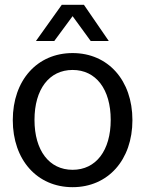

<svg xmlns="http://www.w3.org/2000/svg" viewBox="-20 -764 602 796"><path d="M281 12C428 12 529 -101 529 -266C529 -431 428 -544 281 -544C134 -544 33 -431 33 -266C33 -101 134 12 281 12ZM281 -60C184 -60 123 -140 123 -267C123 -394 184 -474 281 -474C378 -474 439 -394 439 -267C439 -140 378 -60 281 -60ZM129 -594H205L281 -697L356 -594H431L328 -744H236Z"/></svg>

Font: Ronzino
Style: Regular
Weight: 400
Designer: Nunzio Mazzaferro
Foundry: Collletttivo
Version: Version 1.000;Glyphs 3.3 (3337)